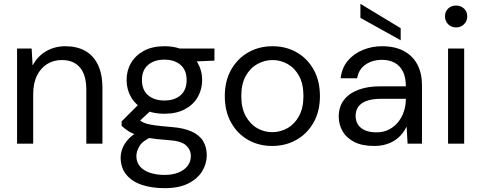

<svg xmlns="http://www.w3.org/2000/svg" viewBox="-20 -749 2517 1001"><path d="M69 0V-496H145L150 -407Q174 -454 219 -481Q264 -508 321 -508Q380 -508 423 -484.5Q466 -461 490 -412.5Q514 -364 514 -290V0H430V-281Q430 -358 397 -397Q364 -436 302 -436Q259 -436 225.5 -415Q192 -394 172.5 -354.5Q153 -315 153 -257V0Z M838 232Q771 232 719 214.5Q667 197 638 161Q609 125 609 72Q609 50 618.5 24.5Q628 -1 651.5 -26Q675 -51 718 -71L774 -37Q723 -15 707 13Q691 41 691 64Q691 97 710 119Q729 141 762.5 152Q796 163 838 163Q880 163 910.5 150.5Q941 138 958 116Q975 94 975 64Q975 32 949.5 8.5Q924 -15 853 -19Q794 -23 754.5 -30Q715 -37 689 -46.5Q663 -56 645.5 -68Q628 -80 614 -93V-116L711 -213L782 -187L684 -96L697 -130Q708 -122 718 -115.5Q728 -109 745 -104Q762 -99 792 -95Q822 -91 872 -87Q939 -82 980 -63Q1021 -44 1039.5 -12.5Q1058 19 1058 61Q1058 104 1034.5 143Q1011 182 962.5 207Q914 232 838 232ZM837 -156Q774 -156 730 -179.5Q686 -203 663 -243Q640 -283 640 -332Q640 -381 663 -420.5Q686 -460 730 -484Q774 -508 837 -508Q900 -508 944 -484Q988 -460 1011 -420.5Q1034 -381 1034 -332Q1034 -283 1011 -243Q988 -203 944 -179.5Q900 -156 837 -156ZM837 -225Q890 -225 921.5 -252.5Q953 -280 953 -332Q953 -383 921.5 -410.5Q890 -438 837 -438Q784 -438 752 -410.5Q720 -383 720 -332Q720 -280 752 -252.5Q784 -225 837 -225ZM917 -425 892 -496H1098V-433Z M1399 12Q1329 12 1273 -20Q1217 -52 1184.5 -110.5Q1152 -169 1152 -248Q1152 -327 1185 -385.5Q1218 -444 1274.5 -476Q1331 -508 1401 -508Q1471 -508 1527 -476Q1583 -444 1615.5 -385.5Q1648 -327 1648 -248Q1648 -169 1615 -110.5Q1582 -52 1525.5 -20Q1469 12 1399 12ZM1399 -60Q1442 -60 1479 -81Q1516 -102 1539 -144Q1562 -186 1562 -248Q1562 -311 1539.5 -352.5Q1517 -394 1480 -415Q1443 -436 1401 -436Q1359 -436 1321.5 -415Q1284 -394 1261 -352.5Q1238 -311 1238 -248Q1238 -186 1261 -144Q1284 -102 1320.5 -81Q1357 -60 1399 -60Z M1930 12Q1868 12 1827 -9Q1786 -30 1766 -65Q1746 -100 1746 -141Q1746 -192 1772.5 -227Q1799 -262 1847.5 -280.5Q1896 -299 1962 -299H2096Q2096 -345 2081 -375.5Q2066 -406 2038 -421.5Q2010 -437 1971 -437Q1922 -437 1886 -412.5Q1850 -388 1842 -341H1756Q1762 -395 1793 -432Q1824 -469 1871.5 -488.5Q1919 -508 1971 -508Q2040 -508 2086.5 -482.5Q2133 -457 2156.5 -411.5Q2180 -366 2180 -305V0H2105L2100 -89Q2090 -68 2074.5 -49.5Q2059 -31 2038.5 -17.5Q2018 -4 1991 4Q1964 12 1930 12ZM1943 -59Q1979 -59 2007.5 -73.5Q2036 -88 2056 -113Q2076 -138 2086 -169Q2096 -200 2096 -233V-234H1969Q1920 -234 1890 -222.5Q1860 -211 1847 -191Q1834 -171 1834 -145Q1834 -119 1846.5 -99.5Q1859 -80 1883.5 -69.5Q1908 -59 1943 -59ZM2069 -539 1859 -656V-729L2069 -602Z M2316 0V-496H2400V0ZM2358 -606Q2333 -606 2316.5 -622.5Q2300 -639 2300 -664Q2300 -689 2316.5 -704.5Q2333 -720 2358 -720Q2382 -720 2399 -704.5Q2416 -689 2416 -664Q2416 -639 2399 -622.5Q2382 -606 2358 -606Z"/></svg>

Font: DM Sans 24pt
Style: Regular
Weight: 400
Designer: Colophon Foundry, Jonny Pinhorn
Foundry: Colophon Foundry
Version: Version 4.004;gftools[0.9.30]